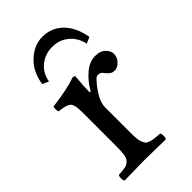

<svg xmlns="http://www.w3.org/2000/svg" viewBox="-203 -710 777 777"><g transform="rotate(-45 186.0 -321.5)"><path d="M309.1 -498Q300.8 -538.1 271.2 -563Q241.7 -587.9 201.2 -587.9Q160.6 -587.9 130.4 -564Q100.1 -540 92.8 -498L65.9 -509.8Q74.7 -571.3 114.5 -608.2Q154.3 -645 201.2 -645Q253.9 -645 289.6 -609.1Q325.2 -573.2 335.9 -509.8ZM100.1 -316.9Q100.1 -357.4 88.4 -369.1Q76.7 -380.9 35.2 -384.8Q32.2 -388.7 32 -398.9Q31.7 -409.2 33.2 -413.1Q128.9 -425.3 169.9 -441.9Q183.1 -441.9 183.1 -435.1Q178.2 -387.2 178.2 -355Q178.2 -349.6 181.2 -349.1Q183.6 -349.1 187 -356Q207 -390.1 236.3 -414.6Q265.6 -439 297.9 -439Q326.7 -439 342.3 -423.6Q357.9 -408.2 357.9 -391.1Q357.9 -372.1 343.5 -356.4Q329.1 -340.8 311 -340.8Q301.8 -340.8 294.7 -345Q287.6 -349.1 278.8 -359.4L270 -370.1Q263.2 -377 249 -377Q237.3 -377 203.1 -328.1Q179.2 -292.5 179.2 -261.2V-122.1Q179.2 -100.6 180.2 -86.9Q181.2 -73.2 185.3 -62.7Q189.5 -52.2 193.8 -47.1Q198.2 -42 209.2 -38.3Q220.2 -34.7 230.5 -33.4Q240.7 -32.2 261.2 -30.8Q265.6 -26.4 265.6 -14.4Q265.6 -2.4 261.2 2Q175.3 0 140.1 0Q109.9 0 25.9 2Q21.5 -2.4 21.5 -14.4Q21.5 -26.4 25.9 -30.8Q52.2 -32.2 64.2 -34.7Q76.2 -37.1 85.7 -46.9Q95.2 -56.6 97.7 -73.2Q100.1 -89.8 100.1 -122.1Z"/></g></svg>

Font: Linux Libertine G
Style: Regular
Weight: 400
Designer: Philipp H. Poll
Foundry: Philipp H. Poll
Version: Version 4.7.5